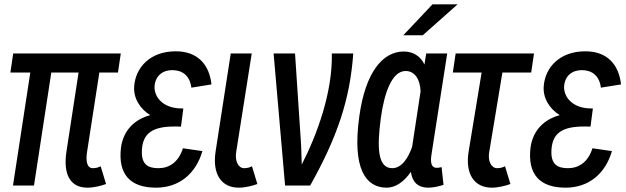

<svg xmlns="http://www.w3.org/2000/svg" viewBox="-20 -827 2890 887"><path d="M137 30 217 -492H343L287 -127C271 -22 304 40 384 40C414 40 449 31 470 23L445 -59C438 -55 426 -50 409 -50C381 -50 376 -84 382 -124L439 -492H525L538 -580H41L28 -492H120L40 30Z M864 -422 957 -437C947 -529 893 -590 792 -590C674 -590 607 -516 600 -430C595 -374 627 -324 674 -295C602 -276 550 -225 539 -146C524 -21 582 40 701 40C808 40 885 -25 915 -129L825 -142C805 -78 762 -50 712 -50C662 -50 630 -68 636 -140C643 -224 702 -247 816 -242L827 -326C736 -323 691 -377 694 -429C698 -476 730 -503 776 -503C821 -503 857 -479 864 -422Z M1046 -580 976 -127C960 -22 1003 40 1083 40C1113 40 1148 31 1169 23L1144 -59C1137 -55 1125 -50 1108 -50C1080 -50 1065 -84 1071 -124L1143 -580Z M1297 30H1413C1538 -193 1597 -367 1612 -580H1513C1517 -400 1444 -203 1374 -67C1373 -117 1371 -168 1367 -218L1343 -580H1244Z M1978 -807 1843 -664H1933L2094 -807ZM2029 27 2020 -55C2014 -53 2001 -51 1993 -52C1965 -56 1970 -95 1975 -124L2046 -580H1949L1941 -529C1922 -568 1889 -589 1845 -589C1748 -589 1668 -493 1640 -290C1606 -47 1670 40 1766 40C1809 40 1848 11 1878 -33C1885 14 1910 40 1959 40C1980 40 2008 34 2029 27ZM1739 -279C1755 -399 1791 -499 1854 -499C1896 -499 1921 -461 1923 -405L1884 -149C1866 -96 1835 -50 1792 -50C1723 -50 1722 -150 1739 -279Z M2085 -580 2072 -492H2205L2145 -127C2128 -22 2172 40 2252 40C2282 40 2317 31 2338 23L2313 -59C2306 -55 2294 -50 2277 -50C2249 -50 2233 -84 2240 -124L2301 -492H2434L2447 -580Z M2756 -422 2849 -437C2839 -529 2785 -590 2684 -590C2566 -590 2499 -516 2492 -430C2487 -374 2519 -324 2566 -295C2494 -276 2442 -225 2431 -146C2416 -21 2474 40 2593 40C2700 40 2777 -25 2807 -129L2717 -142C2697 -78 2654 -50 2604 -50C2554 -50 2522 -68 2528 -140C2535 -224 2594 -247 2708 -242L2719 -326C2628 -323 2583 -377 2586 -429C2590 -476 2622 -503 2668 -503C2713 -503 2749 -479 2756 -422Z"/></svg>

Font: Smiley Sans Oblique
Style: Regular
Weight: 400
Italic angle: -8°
Designer: oooooohmygosh, Nagisa Chen, Janine Sui, Heda Shi, Jian Li
Foundry: atelierAnchor
Version: Version 2.0.1